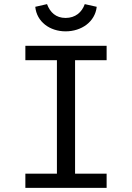

<svg xmlns="http://www.w3.org/2000/svg" viewBox="-20 -911 640 931"><path d="M298 -759C375 -759 441 -805 449 -878L391 -891C377 -851 345 -824 298 -824C251 -824 223 -851 208 -891L151 -878C158 -805 222 -759 298 -759ZM497 -689H103V-619H256V-69H103V0H497V-69H344V-619H497Z"/></svg>

Font: FiraMono Nerd Font
Style: Regular
Weight: 400
Designer: Carrois Corporate & Edenspiekermann AG
Foundry: Carrois Corporate GbR & Edenspiekermann AG
Version: Version 003.206;Nerd Fonts 3.3.0